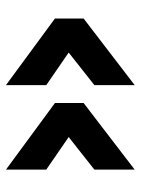

<svg xmlns="http://www.w3.org/2000/svg" viewBox="66 -560 471 643"><g transform="rotate(-90 301.5 -238.5)"><path d="M447 -244 338 -319V-454L561 -290V-194L338 -23V-158ZM164 -244 55 -319V-454L278 -290V-194L55 -23V-158Z"/></g></svg>

Font: TitilliumText
Style: ExtraBold
Weight: 800
Designer: Accademia di Belle Arti di Urbino and others
Foundry: Accademia di Belle Arti di Urbino and others.
Version: Version 60.001